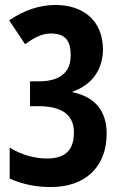

<svg xmlns="http://www.w3.org/2000/svg" viewBox="-20 -744 480 774"><path d="M186 10C324 10 410 -72 410 -205C410 -296 364 -353 273 -372V-375C353 -402 395 -467 395 -544C395 -663 313 -724 204 -724C140 -724 77 -703 17 -662L81 -566C118 -592 148 -609 185 -609C246 -609 265 -576 265 -522C265 -462 234 -416 135 -416H101V-316H135C239 -316 278 -274 278 -210C278 -145 249 -105 169 -105C122 -105 67 -119 19 -149V-24C76 1 129 10 186 10Z"/></svg>

Font: Noto Sans Gurmukhi ExtraCondensed
Style: Bold
Weight: 700
Width: 2
Designer: Jelle Bosma - Monotype Design Team
Foundry: Monotype Imaging Inc.
Version: Version 2.004